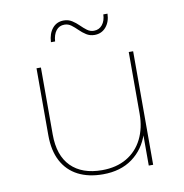

<svg xmlns="http://www.w3.org/2000/svg" viewBox="-80 -782 824 861"><g transform="rotate(-10 332.0 -352.0)"><path d="M321 3Q255 3 207.5 -21.5Q160 -46 134.5 -94Q109 -142 109 -212V-517H129V-212Q129 -116 179 -66Q229 -16 320 -16Q385 -16 432 -43.5Q479 -71 504 -121Q529 -171 529 -236V-517H549V0H529V-146L531 -143Q509 -76 455 -36.5Q401 3 321 3ZM392 -619Q371 -619 354.5 -629.5Q338 -640 324.5 -653.5Q311 -667 297 -677.5Q283 -688 266 -688Q242 -688 228 -670Q214 -652 212 -621H193Q195 -660 214.5 -683.5Q234 -707 266 -707Q287 -707 303.5 -696.5Q320 -686 333.5 -672.5Q347 -659 361 -648.5Q375 -638 392 -638Q416 -638 430.5 -656Q445 -674 446 -703H465Q464 -666 444 -642.5Q424 -619 392 -619Z"/></g></svg>

Font: Montserrat Alternates Thin
Style: Regular
Weight: 100
Designer: Julieta Ulanovsky
Foundry: Julieta Ulanovsky
Version: Version 9.000